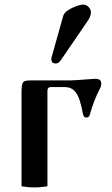

<svg xmlns="http://www.w3.org/2000/svg" viewBox="-20 -813 487 838"><path d="M204 -555Q204 -560 206 -566L256 -744Q260 -757 276.5 -768Q293 -779 312.5 -786Q332 -793 342 -793Q357 -793 367 -782Q377 -771 377 -760Q377 -753 374 -743.5Q371 -734 365 -725L248 -554Q243 -547 237.5 -541.5Q232 -536 223 -536Q204 -536 204 -555ZM74 0V-417Q74 -437 78.5 -449.5Q83 -462 108 -462H287Q298 -462 316.5 -463.5Q335 -465 351 -466Q363 -467 379.5 -468Q396 -469 397 -469Q422 -469 422 -449Q422 -436 415 -424Q402 -400 390.5 -369Q379 -338 374 -319Q371 -307 367 -303.5Q363 -300 357 -300Q344 -300 341 -320Q336 -350 327.5 -376Q319 -402 304 -417.5Q289 -433 262 -433H201Q196 -433 191.5 -429.5Q187 -426 187 -414V0Q174 2 160 3.5Q146 5 130 5Q114 5 100.5 3.5Q87 2 74 0Z"/></svg>

Font: Monomakh
Style: Regular
Weight: 400
Version: Version 1.200; ttfautohint (v1.8.4.7-5d5b)